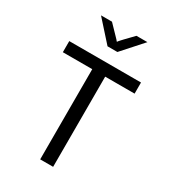

<svg xmlns="http://www.w3.org/2000/svg" viewBox="-226 -1068 1052 1182"><g transform="rotate(30 300.0 -477.5)"><path d="M45 -720H555V-641H346V0H254V-641H45ZM135 -955H213L269 -897Q278 -888 283.5 -882Q289 -876 293 -872Q297 -867 299 -864H302Q304 -867 308 -872Q312 -876 317.5 -882.5Q323 -889 332 -898L387 -955H465L335 -810H265Z"/></g></svg>

Font: JetBrainsMono NF
Style: Regular
Weight: 400
Monospace: yes
Designer: Philipp Nurullin, Konstantin Bulenkov
Foundry: JetBrains
Version: Version 1.0.2; ttfautohint (v1.8.3)